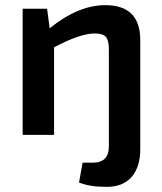

<svg xmlns="http://www.w3.org/2000/svg" viewBox="-20 -524 630 746"><path d="M163 -490 173 -414Q284 -504 389 -504Q525 -504 525 -368V55Q525 126 490.5 164.5Q456 203 392 202Q327 202 287 185L301 108H341Q403 108 403 45V-331Q403 -367 391.5 -380.5Q380 -394 348 -394Q291 -394 190 -340V0H68V-490Z"/></svg>

Font: Exo 2.0 Semi Bold
Style: Regular
Weight: 600
Designer: Natanael Gama
Version: Version 1.001;PS 001.001;hotconv 1.0.70;makeotf.lib2.5.58329